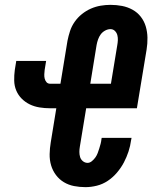

<svg xmlns="http://www.w3.org/2000/svg" viewBox="-20 -763 640 791"><path d="M332 8Q308 8 285 3.5Q262 -1 243 -12.5Q224 -24 210.5 -42Q197 -60 190.5 -82Q184 -104 184.5 -128Q185 -152 189 -176L212 -317H186Q164 -317 142.5 -320.5Q121 -324 102.5 -333Q84 -342 69.5 -356.5Q55 -371 47 -390Q39 -409 38.5 -431Q38 -453 41 -475L47 -512H170L164 -475Q163 -466 162.5 -457Q162 -448 164 -439.5Q166 -431 171.5 -424.5Q177 -418 187 -418H229L258 -595Q262 -615 268.5 -635Q275 -655 287.5 -673Q300 -691 317.5 -705Q335 -719 354.5 -727.5Q374 -736 394.5 -739.5Q415 -743 435 -743Q460 -743 483 -738.5Q506 -734 526 -723Q546 -712 560 -694Q574 -676 580.5 -654Q587 -632 587.5 -608Q588 -584 584 -559L544 -317H335L309 -159Q307 -148 307 -137Q307 -126 310 -116Q313 -106 321.5 -99Q330 -92 341 -92Q350 -92 358.5 -99Q367 -106 373 -114.5Q379 -123 382.5 -132.5Q386 -142 389 -151.5Q392 -161 394.5 -170.5Q397 -180 398 -190L399 -195H522L520 -185Q517 -162 509.5 -139Q502 -116 490.5 -94Q479 -72 462 -52Q445 -32 424 -18Q403 -4 379 2Q355 8 332 8ZM352 -418H437L463 -576Q465 -587 465.5 -597.5Q466 -608 463.5 -618Q461 -628 453.5 -635.5Q446 -643 435 -643Q424 -643 413 -637Q402 -631 395 -621.5Q388 -612 384 -600.5Q380 -589 378 -578Z"/></svg>

Font: Iosevka Heavy Extended Oblique
Style: Regular
Weight: 900
Width: 7
Italic angle: -9°
Monospace: yes
Designer: Belleve Invis
Foundry: Belleve Invis
Version: Version 32.5.0; ttfautohint (v1.8.4)